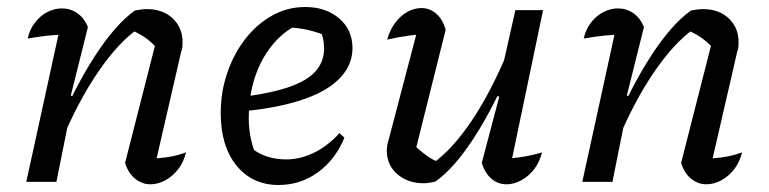

<svg xmlns="http://www.w3.org/2000/svg" viewBox="-20 -519 2195 548"><path d="M337 -54 426 -403 430 -380Q409 -402 392.5 -413Q376 -424 353 -434L374 -437Q317 -397 260 -313.5Q203 -230 154 -113L142 -149Q168 -210 195.5 -263Q223 -316 251.5 -360Q280 -404 308.5 -436.5Q337 -469 365 -489Q375 -491 383.5 -492Q392 -493 399 -493Q445 -493 473 -466.5Q501 -440 501 -399Q501 -392 500.5 -385Q500 -378 497 -371L427 -67Q453 -69 472.5 -73Q492 -77 511 -84Q504 -56 488.5 -36Q473 -16 452 -4.5Q431 7 409 7Q385 7 365.5 -9Q346 -25 337 -54ZM55 0 156 -462 169 -420Q143 -420 118.5 -417.5Q94 -415 59 -409Q65 -436 80.5 -455.5Q96 -475 116 -485Q136 -495 157 -495Q181 -495 200.5 -481.5Q220 -468 231 -442L182 -246L190 -244L141 0Z M775 9Q700 9 655 -46.5Q610 -102 610 -196Q610 -257 629 -312Q648 -367 681 -409Q714 -451 757.5 -475Q801 -499 851 -499Q910 -499 948 -466.5Q986 -434 986 -382Q986 -343 963 -311.5Q940 -280 897.5 -257.5Q855 -235 796.5 -221Q738 -207 667 -201V-242Q792 -257 848.5 -290Q905 -323 905 -381Q905 -411 892 -438L919 -413Q891 -426 861 -433Q831 -440 799 -441L828 -448Q785 -426 754 -386.5Q723 -347 706.5 -295Q690 -243 690 -181Q690 -151 696.5 -121Q703 -91 716 -64L698 -96Q720 -79 744.5 -71.5Q769 -64 797 -64Q836 -64 875 -82.5Q914 -101 949 -139L963 -126Q937 -63 887 -27Q837 9 775 9Z M1252 -434 1165 -86 1159 -108Q1177 -90 1197 -75.5Q1217 -61 1235 -55L1214 -52Q1270 -91 1326 -174Q1382 -257 1431 -376L1444 -341Q1417 -278 1389.5 -224.5Q1362 -171 1334 -127.5Q1306 -84 1278 -52Q1250 -20 1223 -1Q1204 4 1189 4Q1144 4 1114 -22Q1084 -48 1084 -89Q1084 -104 1089 -119L1179 -462L1218 -425Q1182 -422 1148.5 -417.5Q1115 -413 1085 -406Q1093 -434 1108 -454Q1123 -474 1142.5 -485Q1162 -496 1183 -496Q1206 -496 1224.5 -480.5Q1243 -465 1252 -434ZM1355 -54 1405 -243 1396 -246 1451 -490H1530L1433 -26L1416 -66Q1445 -67 1472.5 -71.5Q1500 -76 1527 -84Q1520 -56 1504.5 -36Q1489 -16 1468 -4.5Q1447 7 1426 7Q1401 7 1382.5 -9Q1364 -25 1355 -54Z M1924 -54 2013 -403 2017 -380Q1996 -402 1979.5 -413Q1963 -424 1940 -434L1961 -437Q1904 -397 1847 -313.5Q1790 -230 1741 -113L1729 -149Q1755 -210 1782.5 -263Q1810 -316 1838.5 -360Q1867 -404 1895.5 -436.5Q1924 -469 1952 -489Q1962 -491 1970.5 -492Q1979 -493 1986 -493Q2032 -493 2060 -466.5Q2088 -440 2088 -399Q2088 -392 2087.5 -385Q2087 -378 2084 -371L2014 -67Q2040 -69 2059.5 -73Q2079 -77 2098 -84Q2091 -56 2075.5 -36Q2060 -16 2039 -4.5Q2018 7 1996 7Q1972 7 1952.5 -9Q1933 -25 1924 -54ZM1642 0 1743 -462 1756 -420Q1730 -420 1705.5 -417.5Q1681 -415 1646 -409Q1652 -436 1667.5 -455.5Q1683 -475 1703 -485Q1723 -495 1744 -495Q1768 -495 1787.5 -481.5Q1807 -468 1818 -442L1769 -246L1777 -244L1728 0Z"/></svg>

Font: Piazzolla Thin Medium
Style: Italic
Weight: 500
Italic angle: -11.3°
Version: Version 2.005